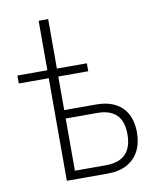

<svg xmlns="http://www.w3.org/2000/svg" viewBox="-80 -769 694 833"><g transform="rotate(-10 266.5 -352.5)"><path d="M147 0V-452H15V-487H147V-705H189V-487H321V-452H189V-304H329Q403 -304 443 -265Q483 -226 483 -154Q483 -106 464.5 -71.5Q446 -37 411.5 -18.5Q377 0 327 0ZM189 -37H326Q383 -37 412 -66Q441 -95 441 -153Q441 -211 412.5 -239Q384 -267 328 -267H189Z"/></g></svg>

Font: Nunito Sans 10pt Condensed ExtraLight
Style: Regular
Weight: 250
Width: 3
Designer: Vernon Adams
Foundry: Vernon Adams
Version: Version 3.101;gftools[0.9.27]